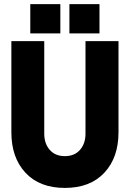

<svg xmlns="http://www.w3.org/2000/svg" viewBox="-20 -900 630 932"><path d="M555.2 -257.8Q555.2 -134.8 486.3 -61.3Q417.5 12.2 294.9 12.2Q172.4 12.2 103.8 -61.3Q35.2 -134.8 35.2 -257.8V-700.2H194.8V-251Q194.8 -203.1 221.4 -172.6Q248 -142.1 294.9 -142.1Q341.8 -142.1 368.4 -172.6Q395 -203.1 395 -251V-700.2H555.2ZM127 -737.8V-879.9H272.9V-737.8ZM316.9 -737.8V-879.9H462.9V-737.8Z"/></svg>

Font: TASA Explorer
Style: Regular
Weight: 900
Designer: Weizhong Zhang
Foundry: Local Remote
Version: Version 1.000;Glyphs 3.1.2 (3151)